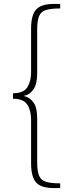

<svg xmlns="http://www.w3.org/2000/svg" viewBox="-20 -860 364 976"><path d="M253 96Q189 96 163.5 67.5Q138 39 138 -31V-252Q138 -299 118.5 -328.5Q99 -358 46 -358V-386Q100 -386 119 -416.5Q138 -447 138 -493V-714Q138 -784 164 -812Q190 -840 253 -840H286V-817Q237 -817 212 -808.5Q187 -800 178 -776.5Q169 -753 169 -708V-488Q169 -436 153 -410Q137 -384 113 -376Q89 -368 64 -368V-377Q89 -377 113 -368.5Q137 -360 153 -335Q169 -310 169 -257V-36Q169 8 178 31.5Q187 55 212 63.5Q237 72 286 72V96Z"/></svg>

Font: Bitter Thin ExtraLight
Style: Regular
Weight: 250
Version: Version 2.002